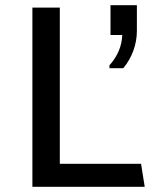

<svg xmlns="http://www.w3.org/2000/svg" viewBox="-20 -715 640 735"><path d="M104 0V-686H209V-88H520L534 0ZM399 -454V-465Q423 -492 435 -521Q447 -550 448 -581H403V-695H504V-597Q504 -558 490.5 -521Q477 -484 452 -454Z"/></svg>

Font: Chivo Mono Medium
Style: Regular
Weight: 400
Monospace: yes
Version: Version 1.008